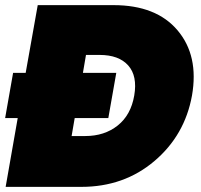

<svg xmlns="http://www.w3.org/2000/svg" viewBox="-22 -728 785 748"><path d="M420 -708Q587 -708 670 -609.5Q753 -511 726 -356Q698 -201 579.5 -100.5Q461 0 295 0H0L47 -268H-2L29 -444H78L125 -708ZM257 -198H310Q385 -198 436.5 -239Q488 -280 501 -356Q514 -432 477.5 -473Q441 -514 366 -514H313L301 -444H431L400 -268H269Z"/></svg>

Font: Poppins Black
Style: Italic
Weight: 900
Italic angle: -10°
Designer: Ninad Kale (Devanagari), Jonny Pinhorn (Latin)
Foundry: Indian Type Foundry
Version: Version 3.200;PS 1.000;hotconv 16.6.54;makeotf.lib2.5.65590